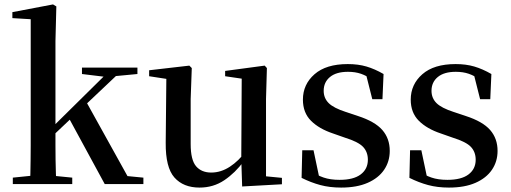

<svg xmlns="http://www.w3.org/2000/svg" viewBox="-20 -833 2312 869"><path d="M38 0V-29L146 -40H196L307 -29V0ZM116 0Q117 -19 117.5 -47.5Q118 -76 118.5 -109.5Q119 -143 119 -175Q119 -207 119 -232V-746L36 -751V-778L220 -813L235 -804L231 -647V-237Q231 -210 231 -177Q231 -144 231.5 -110Q232 -76 233 -47.5Q234 -19 235 0ZM174 -176V-220H179L334 -373L490 -527H545ZM454 0 291 -300 370 -373 557 -36 629 -29V0ZM351 -498V-527H602V-498L486 -487L466 -484Z M883 16Q810 16 769.5 -29.5Q729 -75 730 -187L733 -492L759 -472L655 -488V-515L837 -536L848 -525L843 -385V-181Q843 -109 867.5 -80.5Q892 -52 936 -52Q980 -52 1020.5 -78.5Q1061 -105 1093 -149L1122 -103H1083Q1045 -51 995.5 -17.5Q946 16 883 16ZM1076 11 1072 -111V-113L1074 -477L999 -488V-512L1178 -536L1188 -525L1184 -385V-35L1256 -28V1Z M1524 16Q1472 16 1429.5 4.5Q1387 -7 1345 -28L1348 -153H1399L1427 -20L1384 -24V-60Q1414 -40 1444.5 -29.5Q1475 -19 1517 -19Q1580 -19 1612.5 -43.5Q1645 -68 1645 -110Q1645 -145 1623.5 -168Q1602 -191 1541 -210L1487 -229Q1424 -250 1387.5 -286.5Q1351 -323 1351 -382Q1351 -451 1403.5 -497Q1456 -543 1554 -543Q1601 -543 1638.5 -532Q1676 -521 1716 -498L1711 -384H1665L1633 -511L1670 -500V-469Q1640 -490 1614 -499Q1588 -508 1555 -508Q1502 -508 1473.5 -484.5Q1445 -461 1445 -422Q1445 -389 1467.5 -366.5Q1490 -344 1546 -326L1600 -308Q1677 -283 1710.5 -244.5Q1744 -206 1744 -150Q1744 -102 1718.5 -64.5Q1693 -27 1644 -5.5Q1595 16 1524 16Z M2012 16Q1960 16 1917.5 4.5Q1875 -7 1833 -28L1836 -153H1887L1915 -20L1872 -24V-60Q1902 -40 1932.5 -29.5Q1963 -19 2005 -19Q2068 -19 2100.5 -43.5Q2133 -68 2133 -110Q2133 -145 2111.5 -168Q2090 -191 2029 -210L1975 -229Q1912 -250 1875.5 -286.5Q1839 -323 1839 -382Q1839 -451 1891.5 -497Q1944 -543 2042 -543Q2089 -543 2126.5 -532Q2164 -521 2204 -498L2199 -384H2153L2121 -511L2158 -500V-469Q2128 -490 2102 -499Q2076 -508 2043 -508Q1990 -508 1961.5 -484.5Q1933 -461 1933 -422Q1933 -389 1955.5 -366.5Q1978 -344 2034 -326L2088 -308Q2165 -283 2198.5 -244.5Q2232 -206 2232 -150Q2232 -102 2206.5 -64.5Q2181 -27 2132 -5.5Q2083 16 2012 16Z"/></svg>

Font: Noto Serif JP ExtraLight SemiBold
Style: Regular
Weight: 600
Version: Version 2.003-H1;hotconv 1.1.1;makeotfexe 2.6.0